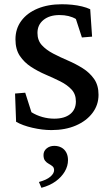

<svg xmlns="http://www.w3.org/2000/svg" viewBox="-20 -603 516 903"><path d="M221.7 8.8Q179.7 8.8 132.8 -2Q85.9 -12.7 55.7 -30.3L50.8 -163.1L98.6 -167L127.9 -75.2Q151.4 -60.5 179.2 -52.7Q207 -44.9 235.4 -44.9Q283.2 -44.9 310.1 -66.4Q336.9 -87.9 336.9 -126Q336.9 -160.2 316.4 -182.1Q295.9 -204.1 263.7 -220.2Q231.4 -236.3 194.8 -252Q158.2 -267.6 126 -288.6Q93.8 -309.6 73.2 -340.3Q52.7 -371.1 52.7 -418Q52.7 -467.8 80.1 -504.9Q107.4 -542 156.7 -562.5Q206.1 -583 270.5 -583Q294.9 -583 319.3 -580.6Q343.8 -578.1 365.7 -572.8Q387.7 -567.4 404.3 -559.6L413.1 -430.7L365.2 -426.8L336.9 -513.7Q305.7 -532.2 259.8 -532.2Q212.9 -532.2 184.6 -509.3Q156.2 -486.3 156.2 -448.2Q156.2 -413.1 176.8 -390.6Q197.3 -368.2 230 -351.1Q262.7 -334 299.3 -318.4Q335.9 -302.7 368.7 -282.2Q401.4 -261.7 422.4 -231.9Q443.4 -202.1 443.4 -157.2Q443.4 -109.4 415 -71.8Q386.7 -34.2 336.9 -12.7Q287.1 8.8 221.7 8.8ZM174.8 280.3 163.1 252.9Q199.2 243.2 216.8 228Q234.4 212.9 234.4 197.3Q234.4 185.5 227.1 179.2Q219.7 172.9 209.5 167.5Q199.2 162.1 191.9 152.8Q184.6 143.6 184.6 126Q184.6 107.4 199.2 95.2Q213.9 83 235.4 83Q253.9 83 268.6 90.8Q283.2 98.6 291.5 113.8Q299.8 128.9 299.8 150.4Q299.8 177.7 284.7 203.6Q269.5 229.5 242.2 249.5Q214.8 269.5 174.8 280.3Z"/></svg>

Font: Crimson Pro Medium
Style: Regular
Weight: 500
Designer: Jacques Le Bailly
Foundry: Baron von Fonthausen
Version: Version 1.003